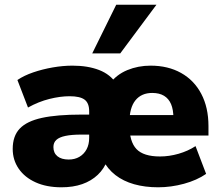

<svg xmlns="http://www.w3.org/2000/svg" viewBox="-20 -785 934 816"><path d="M241 11Q178 11 131.5 -10Q85 -31 59.5 -68Q34 -105 34 -152Q34 -207 64 -238.5Q94 -270 158 -284Q222 -298 326 -298H376V-213H326Q285 -213 258.5 -207.5Q232 -202 219.5 -190.5Q207 -179 207 -160Q207 -135 224 -121Q241 -107 272 -107Q298 -107 317.5 -118.5Q337 -130 348 -150.5Q359 -171 359 -199V-312Q359 -347 339.5 -361.5Q320 -376 276 -376Q236 -376 190 -364.5Q144 -353 99 -328L54 -445Q82 -464 121.5 -477.5Q161 -491 204.5 -498.5Q248 -506 288 -506Q353 -506 401 -487.5Q449 -469 475 -429H446Q475 -468 521 -487Q567 -506 620 -506Q694 -506 749.5 -475Q805 -444 835.5 -386Q866 -328 866 -249V-209H518V-296H732L717 -283Q717 -319 707 -342.5Q697 -366 677 -378Q657 -390 627 -390Q581 -390 555.5 -358.5Q530 -327 530 -264V-253Q530 -183 560 -151.5Q590 -120 660 -120Q699 -120 739 -131.5Q779 -143 811 -164L856 -46Q817 -19 762 -4Q707 11 652 11Q596 11 550 -2Q504 -15 470.5 -41Q437 -67 417 -106H437Q423 -68 395.5 -42Q368 -16 329.5 -2.5Q291 11 241 11ZM372 -558 474 -765H645L491 -558Z"/></svg>

Font: Nunito Sans 11pt Black
Style: Regular
Weight: 900
Version: Version 3.101;gftools[0.9.27]